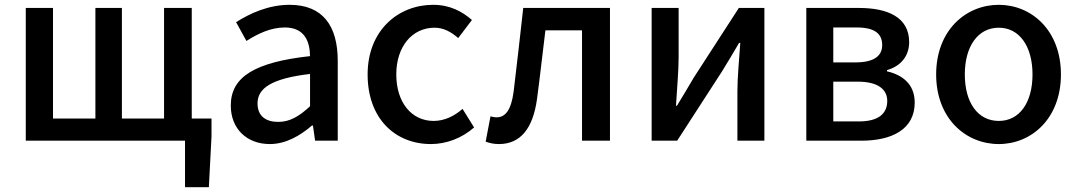

<svg xmlns="http://www.w3.org/2000/svg" viewBox="-20 -584 4473 797"><path d="M87 0H748V193H847L858 -18V-92H776V-551H661V-92H486V-551H376V-92H200V-551H87Z M1100 14C1166 14 1225 -20 1275 -63H1279L1288 0H1382V-331C1382 -478 1319 -564 1182 -564C1094 -564 1017 -528 960 -492L1003 -414C1050 -444 1104 -470 1162 -470C1243 -470 1266 -414 1267 -351C1038 -326 938 -265 938 -146C938 -49 1005 14 1100 14ZM1135 -78C1086 -78 1049 -100 1049 -155C1049 -216 1104 -258 1267 -277V-143C1222 -101 1183 -78 1135 -78Z M1769 14C1832 14 1897 -10 1948 -55L1900 -132C1867 -103 1826 -82 1780 -82C1689 -82 1625 -158 1625 -275C1625 -391 1691 -469 1784 -469C1821 -469 1852 -452 1882 -426L1939 -501C1899 -536 1848 -564 1778 -564C1633 -564 1506 -458 1506 -275C1506 -92 1620 14 1769 14Z M2051 14C2140 14 2192 -50 2209 -172C2222 -268 2232 -363 2244 -458H2396V0H2512V-551H2152C2139 -435 2126 -318 2112 -203C2102 -128 2078 -97 2042 -97C2032 -97 2024 -99 2016 -101L1996 4C2013 10 2029 14 2051 14Z M2685 0H2791L2978 -289C2998 -321 3028 -372 3048 -406H3053C3048 -335 3041 -262 3041 -205V0H3153V-551H3047L2860 -262C2841 -229 2810 -178 2790 -145H2786C2790 -215 2797 -288 2797 -345V-551H2685Z M3327 0H3556C3682 0 3777 -47 3777 -158C3777 -235 3726 -273 3662 -288V-293C3721 -310 3754 -353 3754 -409C3754 -512 3666 -551 3545 -551H3327ZM3439 -325V-470H3536C3611 -470 3642 -444 3642 -397C3642 -353 3610 -325 3531 -325ZM3439 -80V-245H3541C3623 -245 3663 -214 3663 -165C3663 -112 3626 -80 3546 -80Z M4126 14C4262 14 4384 -92 4384 -275C4384 -458 4262 -564 4126 -564C3989 -564 3866 -458 3866 -275C3866 -92 3989 14 4126 14ZM4126 -82C4039 -82 3985 -158 3985 -275C3985 -391 4039 -469 4126 -469C4212 -469 4266 -391 4266 -275C4266 -158 4212 -82 4126 -82Z"/></svg>

Font: ChiuKong Gothic CL Medium
Style: Regular
Weight: 500
Designer: Ryoko NISHIZUKA 西塚涼子 (kana, bopomofo & ideographs); Paul D. Hunt (Latin, Greek & Cyrillic); Sandoll Communications 산돌커뮤니
Foundry: Adobe
Version: Version 1.300